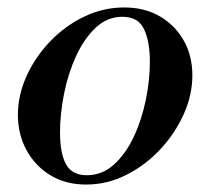

<svg xmlns="http://www.w3.org/2000/svg" viewBox="-20 -482 564 515"><path d="M211 13Q156 13 115 -12Q74 -37 51 -79.5Q28 -122 28 -174Q28 -227 51.5 -278.5Q75 -330 115 -371.5Q155 -413 206 -437.5Q257 -462 313 -462Q368 -462 409 -438Q450 -414 473 -373Q496 -332 496 -280Q496 -227 472.5 -175Q449 -123 409 -80.5Q369 -38 318 -12.5Q267 13 211 13ZM213 -12Q254 -12 285.5 -40.5Q317 -69 338.5 -114.5Q360 -160 371 -213.5Q382 -267 382 -317Q382 -370 366.5 -403.5Q351 -437 308 -437Q268 -437 237 -408Q206 -379 184.5 -332.5Q163 -286 152 -231.5Q141 -177 141 -127Q141 -71 157 -41.5Q173 -12 213 -12Z"/></svg>

Font: Libre Bodoni
Style: Italic
Weight: 400
Italic angle: -13°
Designer: Pablo Impallari, Rodrigo Fuenzalida
Foundry: Impallari Type
Version: Version 2.005;gftools[0.9.23]